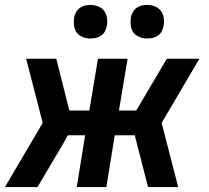

<svg xmlns="http://www.w3.org/2000/svg" viewBox="-27 -758 847 778"><path d="M-7 0 146 -260 79 -520H201L254 -310H335L370 -520H490L455 -310H525L649 -520H781L628 -260L695 0H573L519 -210H438L404 0H284L318 -210H248L225 -169L125 0ZM569 -602Q553 -602 538 -608Q523 -614 514 -626Q505 -638 503 -654Q501 -670 503 -686Q505 -698 511 -708.5Q517 -719 526.5 -726Q536 -733 547 -735.5Q558 -738 570 -738Q586 -738 601 -732Q616 -726 625 -714Q634 -702 636.5 -686Q639 -670 636 -654Q634 -642 628.5 -631.5Q623 -621 613 -614Q603 -607 592 -604.5Q581 -602 569 -602ZM339 -602Q323 -602 308 -608Q293 -614 284 -626Q275 -638 273 -654Q271 -670 273 -686Q275 -698 281 -708.5Q287 -719 296.5 -726Q306 -733 317 -735.5Q328 -738 340 -738Q356 -738 371 -732Q386 -726 395 -714Q404 -702 406.5 -686Q409 -670 406 -654Q404 -642 398.5 -631.5Q393 -621 383 -614Q373 -607 362 -604.5Q351 -602 339 -602Z"/></svg>

Font: Iosevka Aile Oblique
Style: Bold
Weight: 700
Italic angle: -9°
Designer: Belleve Invis
Foundry: Belleve Invis
Version: Version 31.1.0; ttfautohint (v1.8.4)